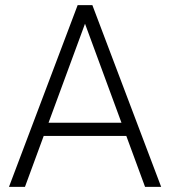

<svg xmlns="http://www.w3.org/2000/svg" viewBox="-20 -731 665 751"><path d="M547.4 0 474.1 -199.2H150.9L77.6 0H15.1L283.7 -710.9H341.3L610.4 0ZM169.9 -251H455.1L312.5 -638.2Z"/></svg>

Font: Vazirmatn UI FD ExtraLight
Style: Regular
Weight: 200
Designer: Saber Rastikerdar
Foundry: Saber Rastikerdar
Version: Version 33.003